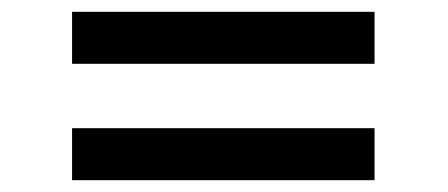

<svg xmlns="http://www.w3.org/2000/svg" viewBox="-20 -415 758 325"><path d="M102 -395H614V-307H102ZM102 -198H614V-110H102Z"/></svg>

Font: Reem Kufi Fun
Style: Regular
Weight: 400
Designer: Khaled Hosny
Version: Version 1.005